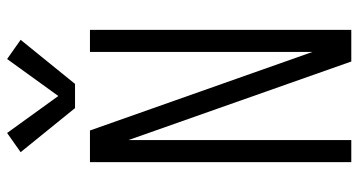

<svg xmlns="http://www.w3.org/2000/svg" viewBox="-254 -754 1008 540"><g transform="rotate(-90 250.0 -484.0)"><path d="M64 0H126V-627L347 0H436V-735H374V-109L153 -735H64ZM216 -777H284L408 -930L354 -968L250 -824L146 -968L92 -930Z"/></g></svg>

Font: Iosevka SS09 Light
Style: Regular
Weight: 300
Monospace: yes
Designer: Belleve Invis
Foundry: Belleve Invis
Version: Version 5.2.1; ttfautohint (v1.8.3)